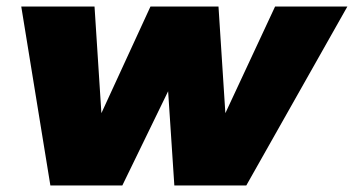

<svg xmlns="http://www.w3.org/2000/svg" viewBox="-20 -567 1082 587"><path d="M733 0H513L494 -288L354 0H134L45 -547H269L290 -221L440 -547H648L669 -221L821 -547H1042Z"/></svg>

Font: Argentum Sans Black
Style: Italic
Weight: 900
Italic angle: -11°
Designer: Julieta Ulanovsky (font), Cristiano Sobral (main changes and remaster)
Foundry: Julieta Ulanovsky (font), Cristiano Sobral (main changes and remaster)
Version: Version 2.007;June 15, 2022;FontCreator 14.0.0.2814 64-bit; 